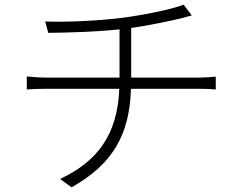

<svg xmlns="http://www.w3.org/2000/svg" viewBox="-20 -773 1040 824"><path d="M543 -440V-653C621 -664 709 -683 760 -695C773 -699 788 -703 803 -707L768 -753C720 -733 592 -708 508 -697C400 -683 249 -677 174 -681L187 -632C270 -633 388 -636 493 -647V-440H180C150 -440 114 -443 95 -445V-389C118 -391 149 -392 182 -392H492C484 -193 397 -80 238 -5L287 31C461 -67 536 -191 542 -392H835C858 -392 887 -391 906 -389V-444C886 -442 855 -440 833 -440Z"/></svg>

Font: Noto Sans JP Light
Style: Regular
Weight: 300
Designer: Ryoko NISHIZUKA (kana & ideographs); Paul D. Hunt (Latin, Greek & Cyrillic); Wenlong ZHANG (bopomofo); Sandoll Communica
Foundry: Adobe Systems Incorporated
Version: Version 1.004;PS 1.004;hotconv 1.0.82;makeotf.lib2.5.63406